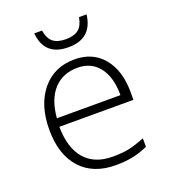

<svg xmlns="http://www.w3.org/2000/svg" viewBox="-135 -823 819 931"><g transform="rotate(-20 274.5 -358.0)"><path d="M303.2 9.8Q187.5 9.8 122.8 -61.5Q58.1 -132.8 58.1 -261.2Q58.1 -388.2 120.6 -464.6Q183.1 -541 289.1 -541Q382.8 -541 437 -475.6Q491.2 -410.2 491.2 -297.9V-258.8H108.9Q109.9 -149.4 159.9 -91.8Q210 -34.2 303.2 -34.2Q348.6 -34.2 383.1 -40.5Q417.5 -46.9 470.2 -67.9V-23.9Q425.3 -4.4 387.2 2.7Q349.1 9.8 303.2 9.8ZM289.1 -498Q212.4 -498 166 -447.5Q119.6 -397 111.8 -301.8H439.9Q439.9 -394 399.9 -446Q359.9 -498 289.1 -498ZM283.7 -606Q160.2 -606 149.4 -726.1H189.5Q196.3 -683.6 219 -665.3Q241.7 -647 284.7 -647Q327.6 -647 350.3 -665.3Q373 -683.6 380.4 -726.1H419.4Q404.8 -606 283.7 -606Z"/></g></svg>

Font: JBL Sans
Style: Light
Weight: 300
Version: Version 1.10